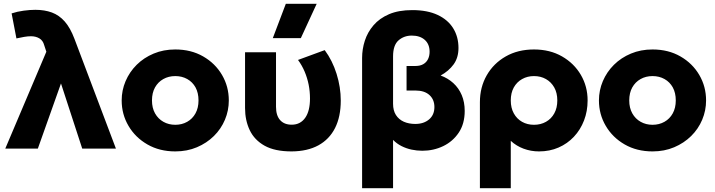

<svg xmlns="http://www.w3.org/2000/svg" viewBox="-20 -787 3788 1017"><path d="M8 0 225.5 -513 214 -548Q207.5 -572.5 188.5 -583.8Q169.5 -595 144 -595Q128.5 -595 108.8 -591.8Q89 -588.5 67 -583.5L41.5 -716Q71.5 -726 105.5 -730.5Q139.5 -735 167 -735Q216 -735 254.8 -720.8Q293.5 -706.5 323 -673Q352.5 -639.5 374.5 -581L594 0H415.5L303 -345L180.5 0Z M908.5 15Q825 15 761 -21.8Q697 -58.5 660.8 -120Q624.5 -181.5 624.5 -255Q624.5 -308.5 645.2 -357.2Q666 -406 704 -443.8Q742 -481.5 794 -503.2Q846 -525 908.5 -525Q992 -525 1056 -488.2Q1120 -451.5 1156 -390Q1192 -328.5 1192 -255Q1192 -201.5 1171.5 -152.8Q1151 -104 1113 -66.5Q1075 -29 1023 -7Q971 15 908.5 15ZM908.5 -126Q943.5 -126 971.5 -141.8Q999.5 -157.5 1015.5 -186.5Q1031.5 -215.5 1031.5 -255Q1031.5 -295 1015.8 -323.8Q1000 -352.5 972 -368.2Q944 -384 908.5 -384Q873 -384 845 -368.2Q817 -352.5 801 -323.8Q785 -295 785 -255Q785 -215.5 801.2 -186.5Q817.5 -157.5 845.5 -141.8Q873.5 -126 908.5 -126Z M1524.5 15Q1435.5 15 1381.5 -15.2Q1327.5 -45.5 1302.8 -97.5Q1278 -149.5 1278 -215V-510H1442V-221.5Q1442 -175 1463.8 -150.8Q1485.5 -126.5 1525 -126.5Q1549 -126.5 1567 -136.2Q1585 -146 1597.2 -163.8Q1609.5 -181.5 1615.8 -207.2Q1622 -233 1622 -265Q1622 -303 1614.8 -339Q1607.5 -375 1593.5 -408Q1579.5 -441 1558.5 -469.5L1700 -521.5Q1740.5 -467 1762.8 -396Q1785 -325 1785 -254.5Q1785 -169 1754.8 -109Q1724.5 -49 1666.5 -17.2Q1608.5 14.5 1524.5 15ZM1425 -585 1494 -767H1657.5L1573.5 -585Z M1898 210V-480Q1898 -526.5 1912.5 -571.5Q1927 -616.5 1958.5 -653.2Q1990 -690 2040.8 -711.8Q2091.5 -733.5 2164 -733.5Q2243.5 -733.5 2298 -708Q2352.5 -682.5 2380.5 -637.2Q2408.5 -592 2408.5 -533Q2408.5 -481.5 2382.8 -446Q2357 -410.5 2314 -387Q2352.5 -373 2381.2 -346.8Q2410 -320.5 2425.8 -283.2Q2441.5 -246 2441.5 -199.5Q2441.5 -131.5 2410 -84.5Q2378.5 -37.5 2327.5 -13Q2276.5 11.5 2217 11.5Q2188 11.5 2160 5.5Q2132 -0.5 2106.8 -13.2Q2081.5 -26 2062 -46V210ZM2180 -130.5Q2224.5 -130.5 2252.8 -154.5Q2281 -178.5 2281 -220Q2281 -259.5 2254.8 -283.5Q2228.5 -307.5 2180.5 -307.5H2133.5V-437.5H2180.5Q2205.5 -437.5 2222.2 -447.2Q2239 -457 2247.2 -474Q2255.5 -491 2255.5 -513Q2255.5 -553 2230 -575.8Q2204.5 -598.5 2161 -598.5Q2120 -598.5 2091 -573.2Q2062 -548 2062 -488V-237.5Q2062 -201.5 2077.2 -177.8Q2092.5 -154 2119 -142.2Q2145.5 -130.5 2180 -130.5Z M2522 210V-245.5Q2522 -325 2558.2 -388.2Q2594.5 -451.5 2659 -488.2Q2723.5 -525 2808.5 -525Q2893 -525 2957 -488.2Q3021 -451.5 3056.8 -390.2Q3092.5 -329 3092.5 -255Q3092.5 -198 3073.5 -148.8Q3054.5 -99.5 3020 -62.8Q2985.5 -26 2938.5 -5.5Q2891.5 15 2835 15Q2792 15 2753.2 0.5Q2714.5 -14 2685.5 -41V210ZM2808.5 -126Q2844 -126 2872 -141.8Q2900 -157.5 2916 -186.5Q2932 -215.5 2932 -255Q2932 -295 2915.8 -323.8Q2899.5 -352.5 2871.8 -368.2Q2844 -384 2808.5 -384Q2773.5 -384 2745.5 -368.2Q2717.5 -352.5 2701.5 -323.8Q2685.5 -295 2685.5 -255Q2685.5 -215.5 2701.5 -186.5Q2717.5 -157.5 2745.2 -141.8Q2773 -126 2808.5 -126Z M3436.5 15Q3353 15 3289 -21.8Q3225 -58.5 3188.8 -120Q3152.5 -181.5 3152.5 -255Q3152.5 -308.5 3173.2 -357.2Q3194 -406 3232 -443.8Q3270 -481.5 3322 -503.2Q3374 -525 3436.5 -525Q3520 -525 3584 -488.2Q3648 -451.5 3684 -390Q3720 -328.5 3720 -255Q3720 -201.5 3699.5 -152.8Q3679 -104 3641 -66.5Q3603 -29 3551 -7Q3499 15 3436.5 15ZM3436.5 -126Q3471.5 -126 3499.5 -141.8Q3527.5 -157.5 3543.5 -186.5Q3559.5 -215.5 3559.5 -255Q3559.5 -295 3543.8 -323.8Q3528 -352.5 3500 -368.2Q3472 -384 3436.5 -384Q3401 -384 3373 -368.2Q3345 -352.5 3329 -323.8Q3313 -295 3313 -255Q3313 -215.5 3329.2 -186.5Q3345.5 -157.5 3373.5 -141.8Q3401.5 -126 3436.5 -126Z"/></svg>

Font: Geologica Cursive
Style: Bold
Weight: 700
Designer: Sindre Bremnes, Frode Helland
Foundry: Monokrom Skriftforlag AS
Version: Version 1.010;gftools[0.9.28]